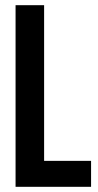

<svg xmlns="http://www.w3.org/2000/svg" viewBox="-20 -720 379 740"><path d="M40 -700H150V-100H331V0H40Z"/></svg>

Font: BebasNeueW03-Regular
Style: Regular
Weight: 400
Designer: Ryoichi Tsunekawa
Foundry: Ryoichi Tsunekawa
Version: Version 1.30